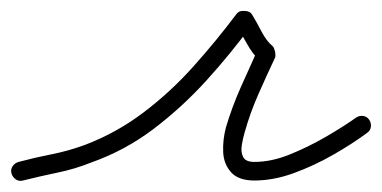

<svg xmlns="http://www.w3.org/2000/svg" viewBox="-31 -306 698 351"><path d="M11 24Q4 26 -2 22Q-8 18 -10 11Q-12 4 -8 -2Q-4 -8 3 -10Q33 -18 63.5 -24Q94 -30 124 -41Q182 -63 231.5 -100.5Q281 -138 323 -185Q365 -232 401 -280Q406 -287 416 -286Q426 -286 430 -279Q438 -266 447 -248.5Q456 -231 468 -221Q470 -219 472 -211Q473 -204 472 -201Q456 -167 441 -133Q426 -99 416 -63Q413 -53 411 -40.5Q409 -28 413.5 -19Q418 -10 434 -10Q465 -10 498.5 -23.5Q532 -37 564 -55.5Q596 -74 620 -91Q626 -95 633 -94Q640 -93 644 -87Q648 -81 647 -74Q646 -67 640 -63Q613 -43 578 -23Q543 -3 506 10.5Q469 24 434 24Q405 24 391.5 9Q378 -6 377 -28Q376 -50 382 -73Q393 -110 408.5 -145Q424 -180 440 -215Q441 -217 442 -213.5Q443 -210 444 -206Q445 -201 445.5 -197.5Q446 -194 444 -195Q431 -207 420.5 -226Q410 -245 400 -261Q398 -264 403 -265.5Q408 -267 415 -267Q421 -266 426 -264.5Q431 -263 429 -260Q391 -208 346.5 -159Q302 -110 250 -70.5Q198 -31 136 -9Q106 3 74.5 9.5Q43 16 11 24Q11 24 11 24Q11 24 11 24Z"/></svg>

Font: FRB American Cursive
Style: Italic
Weight: 400
Italic angle: -25°
Version: Version 2.0;Modular Font Editor K font №1